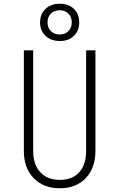

<svg xmlns="http://www.w3.org/2000/svg" viewBox="-20 -1000 640 1030"><path d="M301 10Q213 10 160.5 -44.5Q108 -99 108 -190V-730H158V-190Q158 -117 196 -76Q234 -35 301 -35Q368 -35 405 -76Q442 -117 442 -190V-730H492V-190Q492 -99 440 -44.5Q388 10 301 10ZM301 -780Q254 -780 224.5 -807.5Q195 -835 195 -880Q195 -925 224.5 -952.5Q254 -980 301 -980Q348 -980 376.5 -952.5Q405 -925 405 -880Q405 -835 376.5 -807.5Q348 -780 301 -780ZM300 -815Q329 -815 347 -833Q365 -851 365 -880Q365 -909 347 -927Q329 -945 300 -945Q271 -945 253 -927Q235 -909 235 -880Q235 -851 253 -833Q271 -815 300 -815Z"/></svg>

Font: Tiny Thin
Style: Regular
Weight: 100
Monospace: yes
Designer: Philipp Nurullin, Konstantin Bulenkov
Foundry: JetBrains
Version: Version 2.251; ttfautohint (v1.8.4.7-5d5b)